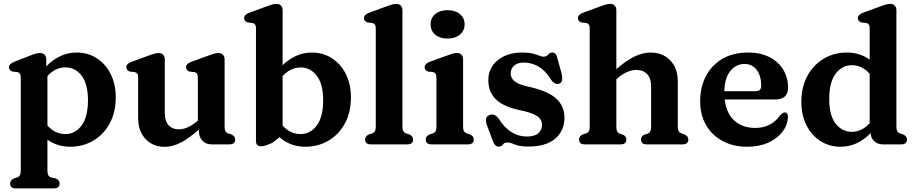

<svg xmlns="http://www.w3.org/2000/svg" viewBox="-20 -764 4850 1016"><path d="M225 -449.5V-413Q259 -448 299.2 -467Q339.5 -486 385.5 -486Q445.5 -486 492.2 -455.8Q539 -425.5 565.8 -372Q592.5 -318.5 592.5 -249Q592.5 -169.5 560.5 -110.8Q528.5 -52 473.8 -19.8Q419 12.5 351.5 12.5Q283 12.5 231 -25V137.5Q231 155.5 236 163.8Q241 172 250 175L274.5 180Q295.5 189 295.5 207Q295.5 233 263.5 233H65Q33.5 233 33.5 207Q33.5 189.5 54 180L71 175Q80.5 171.5 85.2 163.5Q90 155.5 90 137.5V-352Q90 -367.5 85.2 -374Q80.5 -380.5 71.5 -383L47 -385Q27.5 -391 27.5 -408Q27.5 -425.5 54.5 -436.5L137 -469Q172.5 -483.5 192 -483.5Q208 -483.5 216.5 -474.2Q225 -465 225 -449.5ZM326.5 -407.5Q272.5 -407.5 231 -361.5V-99.5Q271.5 -54.5 326 -54.5Q377.5 -54.5 411.5 -99.5Q445.5 -144.5 445.5 -234Q445.5 -320.5 411.5 -364Q377.5 -407.5 326.5 -407.5Z M711 -138.5V-352Q711 -367.5 706.2 -374Q701.5 -380.5 692.5 -382.5L668 -385Q648.5 -391 648.5 -408Q648.5 -426.5 675.5 -436.5L764 -469Q783.5 -476 796 -479.8Q808.5 -483.5 819 -483.5Q835 -483.5 843.5 -474Q852 -464.5 852 -449.5V-166Q852 -123.5 872.2 -101.5Q892.5 -79.5 926.5 -79.5Q948.5 -79.5 973.2 -90.2Q998 -101 1025 -124.5L1027 -126.5V-352Q1027 -367.5 1022.5 -374Q1018 -380.5 1008.5 -382.5L984 -385Q964.5 -391 964.5 -408Q964.5 -426.5 991.5 -436.5L1080.5 -469Q1099 -476 1111.5 -479.8Q1124 -483.5 1136 -483.5Q1151.5 -483.5 1160 -474Q1168.5 -464.5 1168.5 -449.5V-95.5Q1168.5 -77.5 1173.2 -69.5Q1178 -61.5 1187.5 -58L1204 -53Q1224.5 -43.5 1224.5 -26Q1224.5 0 1193 0H1098.5Q1070 0 1051.2 -19.5Q1032.5 -39 1032.5 -71V-78.5Q977.5 -29.5 934.2 -8.2Q891 13 852 13Q789.5 13 750.2 -28.5Q711 -70 711 -138.5Z M1475.5 -709.5V-419Q1508.5 -451 1547.2 -468.5Q1586 -486 1630 -486Q1690 -486 1736.8 -455.5Q1783.5 -425 1810.2 -371.8Q1837 -318.5 1837 -249Q1837 -169.5 1805 -110.8Q1773 -52 1718.2 -19.8Q1663.5 12.5 1596 12.5Q1515.5 12.5 1459.5 -38L1421 -8Q1400 1 1387 5.5Q1374 10 1361 10Q1334.5 10 1334.5 -18V-612Q1334.5 -627.5 1329.8 -634Q1325 -640.5 1316 -642.5L1291.5 -645Q1272 -651 1272 -668Q1272 -686.5 1299 -696.5L1387.5 -729Q1407 -736 1419.2 -739.8Q1431.5 -743.5 1442.5 -743.5Q1458.5 -743.5 1467 -734Q1475.5 -724.5 1475.5 -709.5ZM1571 -407Q1517 -407 1475.5 -361.5V-99.5Q1516 -54.5 1570.5 -54.5Q1622 -54.5 1656 -99.5Q1690 -144.5 1690 -234Q1690 -320 1656 -363.5Q1622 -407 1571 -407Z M2109.5 -709.5V-95.5Q2109.5 -77.5 2114.5 -69.5Q2119.5 -61.5 2128.5 -58L2145 -53Q2166 -43.5 2166 -26Q2166 0 2134.5 0H1943.5Q1912 0 1912 -26Q1912 -43.5 1932.5 -53L1949.5 -58Q1959 -61.5 1963.8 -69.5Q1968.5 -77.5 1968.5 -95.5V-612Q1968.5 -627.5 1963.8 -634Q1959 -640.5 1950 -642.5L1925.5 -645Q1906 -651 1906 -668Q1906 -686.5 1933 -696.5L2021.5 -729Q2041 -736 2053.5 -739.8Q2066 -743.5 2076.5 -743.5Q2092.5 -743.5 2101 -734.2Q2109.5 -725 2109.5 -709.5Z M2348 -560Q2307.5 -560 2283 -580.8Q2258.5 -601.5 2258.5 -635.5Q2258.5 -669 2283 -689.5Q2307.5 -710 2348 -710Q2389 -710 2413.8 -689.5Q2438.5 -669 2438.5 -635.5Q2438.5 -601.5 2413.8 -580.8Q2389 -560 2348 -560ZM2430.5 -449.5V-95.5Q2430.5 -77.5 2435.5 -69.5Q2440.5 -61.5 2449.5 -58L2466 -53Q2487 -43.5 2487 -26Q2487 0 2455.5 0H2264.5Q2233 0 2233 -26Q2233 -43.5 2253.5 -53L2270.5 -58Q2280 -61.5 2284.8 -69.5Q2289.5 -77.5 2289.5 -95.5V-352Q2289.5 -367.5 2284.8 -374Q2280 -380.5 2271 -383L2246.5 -385Q2227 -391 2227 -408Q2227 -426.5 2254 -437L2342.5 -469Q2362 -476.5 2374.5 -480Q2387 -483.5 2397.5 -483.5Q2413.5 -483.5 2422 -474.2Q2430.5 -465 2430.5 -449.5Z M2752.5 -433Q2718.5 -433 2700.5 -416.8Q2682.5 -400.5 2682.5 -376Q2682.5 -351 2702.2 -334.5Q2722 -318 2769 -307Q2876.5 -284.5 2921.8 -243.8Q2967 -203 2967 -141.5Q2967 -73 2918.5 -30.8Q2870 11.5 2775 11.5Q2730 11.5 2705 0.8Q2680 -10 2664 -10Q2648.5 -10 2641 1Q2633.5 12 2619 12Q2599 12 2588.5 -16.5L2557 -101Q2541 -145 2570.5 -155.5Q2598 -165 2618.5 -136.5Q2649 -88 2686.8 -64.8Q2724.5 -41.5 2768 -41.5Q2808.5 -41.5 2828.2 -58.8Q2848 -76 2848 -104Q2848 -131 2824.2 -148.2Q2800.5 -165.5 2744.5 -178Q2650 -196 2607 -235.5Q2564 -275 2564 -340.5Q2564 -405 2614 -445.5Q2664 -486 2744.5 -486Q2778 -486 2799.2 -480.5Q2820.5 -475 2833.8 -469.5Q2847 -464 2856 -464Q2871.5 -464 2880.5 -475Q2889.5 -486 2903 -486Q2922.5 -486 2928.5 -459L2952 -374.5Q2956.5 -355 2954.2 -340.2Q2952 -325.5 2938 -321Q2915 -313.5 2893 -346.5Q2866 -391 2829.2 -412Q2792.5 -433 2752.5 -433Z M3241.5 -709.5V-398Q3296 -445.5 3339.5 -465.8Q3383 -486 3422 -486Q3486.5 -486 3526.5 -444.8Q3566.5 -403.5 3566.5 -335V-96Q3566.5 -78 3571.5 -69.8Q3576.5 -61.5 3586 -58L3602 -53Q3622.5 -43 3622.5 -26Q3622.5 0 3591 0H3402.5Q3372 0 3372 -26.5Q3372 -42.5 3389.5 -51L3406.5 -56.5Q3416 -60 3420.8 -68.5Q3425.5 -77 3425.5 -96V-307.5Q3425.5 -350 3404.5 -372Q3383.5 -394 3347.5 -394Q3325 -394 3299 -383.2Q3273 -372.5 3246 -348.5L3241.5 -345V-95.5Q3241.5 -76.5 3246.2 -68.2Q3251 -60 3260.5 -56.5L3277 -51Q3294.5 -42.5 3294.5 -26.5Q3294.5 0 3264 0H3075.5Q3044 0 3044 -26Q3044 -43.5 3064.5 -53L3081.5 -58Q3091 -61.5 3095.8 -69.5Q3100.5 -77.5 3100.5 -95.5V-612Q3100.5 -627.5 3095.8 -634Q3091 -640.5 3082 -642.5L3057.5 -645Q3038 -651 3038 -668Q3038 -686.5 3065 -696.5L3153.5 -729Q3172.5 -736 3185 -739.8Q3197.5 -743.5 3209.5 -743.5Q3225 -743.5 3233.2 -734Q3241.5 -724.5 3241.5 -709.5Z M4150 -300.5Q4150 -237.5 4081.5 -237.5H3815Q3824 -162.5 3867.2 -124.8Q3910.5 -87 3976.5 -87Q4020.5 -87 4054 -105Q4087.5 -123 4106 -152Q4123 -169.5 4133 -169Q4150 -168.5 4149.5 -144Q4148 -102.5 4120.8 -66.8Q4093.5 -31 4045.5 -9.2Q3997.5 12.5 3934.5 12.5Q3860 12.5 3803.8 -17.8Q3747.5 -48 3716.2 -102.2Q3685 -156.5 3685 -228.5Q3685 -303 3715.5 -361.2Q3746 -419.5 3802.8 -452.8Q3859.5 -486 3939 -486Q4004 -486 4051.2 -462Q4098.5 -438 4124.2 -396Q4150 -354 4150 -300.5ZM3920 -425.5Q3874 -425.5 3844.2 -387.8Q3814.5 -350 3813 -281.5H3979Q4008 -281.5 4008 -308.5Q4008 -364.5 3983.5 -395Q3959 -425.5 3920 -425.5Z M4220.5 -224.5Q4220.5 -304 4252.8 -362.8Q4285 -421.5 4339.5 -453.8Q4394 -486 4462 -486Q4530.5 -486 4582 -448V-612Q4582 -627.5 4577.5 -634Q4573 -640.5 4563.5 -642.5L4539 -645Q4519.5 -651 4519.5 -668Q4519.5 -686.5 4546.5 -696.5L4635.5 -729Q4654 -736 4666.5 -739.8Q4679 -743.5 4691 -743.5Q4706.5 -743.5 4715 -734Q4723.5 -724.5 4723.5 -709.5V-95.5Q4723.5 -77.5 4728.2 -69.5Q4733 -61.5 4742.5 -58L4758.5 -53Q4779.5 -43.5 4779.5 -26Q4779.5 0 4748 0H4652Q4624 0 4605.8 -17Q4587.5 -34 4587.5 -60Q4553.5 -25 4513.5 -6.2Q4473.5 12.5 4428 12.5Q4368 12.5 4321.2 -17.8Q4274.5 -48 4247.5 -101.5Q4220.5 -155 4220.5 -224.5ZM4368 -239.5Q4368 -153.5 4401.8 -110Q4435.5 -66.5 4487 -66.5Q4541 -66.5 4582 -112V-373.5Q4541.5 -419 4487.5 -419Q4436 -419 4402 -374Q4368 -329 4368 -239.5Z"/></svg>

Font: Fraunces 9pt Soft SemiBold
Style: Regular
Weight: 600
Version: Version 1.000;[b76b70a41]